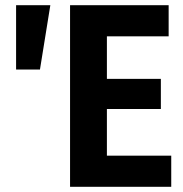

<svg xmlns="http://www.w3.org/2000/svg" viewBox="-20 -720 704 740"><path d="M42 -452V-700H174L134 -452ZM250 0V-700H630V-580H392V-416H600V-300H392V-120H640V0Z"/></svg>

Font: Tektur SemiCondensed SemiBold
Style: Regular
Weight: 600
Width: 4
Designer: Adam Jagosz
Foundry: Adam Jagosz
Version: Version 1.005;gftools[0.9.30]